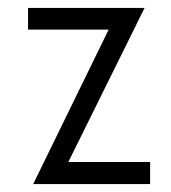

<svg xmlns="http://www.w3.org/2000/svg" viewBox="-20 -468 432 486"><path d="M51 -448H346L153 -58H360V-2H64L255 -393H51Z"/></svg>

Font: Fundamental  Brigade Scvhlank
Style: Regular
Weight: 100
Designer: Peter Wiegel, original typeface by Arno Drescher 1935
Foundry: Peter Wiegel
Version: Version 0.000 2012 initial release